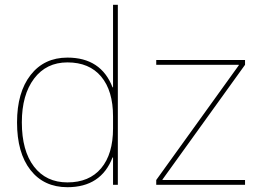

<svg xmlns="http://www.w3.org/2000/svg" viewBox="-20 -770 1122 800"><path d="M975 -498V-500H631V-520H1001V-500L657 -22V-20H1001V0H631V-20ZM261 -10Q352 -10 401.5 -69Q451 -128 451 -235V-285Q451 -392 401.5 -451Q352 -510 261 -510Q173 -510 122 -442.5Q71 -375 71 -260Q71 -142 121.5 -76Q172 -10 261 -10ZM51 -260Q51 -385 107.5 -457.5Q164 -530 261 -530Q401 -530 449 -406H451V-750H471V0H451V-114H449Q401 10 261 10Q163 10 107 -61.5Q51 -133 51 -260Z"/></svg>

Font: Mplus 1p Thin
Style: Regular
Weight: 250
Version: Version 1.061